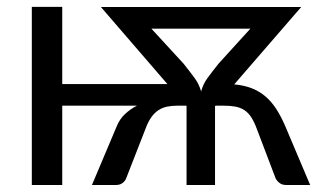

<svg xmlns="http://www.w3.org/2000/svg" viewBox="-20 -526 912 546"><path d="M862 0H793Q782 0 774.5 -6Q767 -12 763.5 -19.5L710.5 -159Q703 -179.5 694.5 -192.5Q686 -205.5 675 -212.8Q664 -220 649.5 -222.8Q635 -225.5 615.5 -225.5H594L593.5 -225H591.5V0H510.5V-225H509.5L509 -225.5H485Q469 -225.5 455.5 -222.8Q442 -220 430.8 -212.8Q419.5 -205.5 410.2 -192.5Q401 -179.5 393.5 -159L339 -19.5Q336.5 -12 329 -6Q321.5 0 310.5 0H241.5L312 -167Q320 -187 335 -201.2Q350 -215.5 369.5 -225.5H157V0H70.5V-506.5H157V-287H456L267 -506H836.5L646 -286Q674.5 -283.5 696.5 -274.8Q718.5 -266 735.8 -251Q753 -236 766.5 -214.8Q780 -193.5 791.5 -166.5ZM502 -345Q521 -321 533.5 -304Q546 -287 552 -266Q557.5 -287 570 -304Q582.5 -321 601.5 -345L692 -444.5H410.5Z"/></svg>

Font: Lato
Style: Regular
Weight: 400
Designer: Lukasz Dziedzic with Adam Twardoch and Botio Nikoltchev
Foundry: tyPoland Lukasz Dziedzic
Version: Version 2.010; 2014-09-01; http://www.latofonts.com/; ttfaut